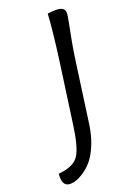

<svg xmlns="http://www.w3.org/2000/svg" viewBox="-151 -721 611 895"><g transform="rotate(-20 155.0 -273.5)"><path d="M36 119Q0 119 0 72Q0 62 1 56Q78 49 103 9Q128 -31 142 -136L183 -431Q202 -568 208 -663Q226 -666 250 -666Q293 -666 293 -635Q293 -625 287 -594.5Q281 -564 271.5 -514.5Q262 -465 256 -421L213 -111Q205 -56 187 -13Q169 30 148.5 54Q128 78 104.5 93.5Q81 109 64.5 114Q48 119 36 119Z"/></g></svg>

Font: Overlock
Style: Italic
Weight: 400
Designer: Dario Muhafara
Foundry: Dario Manuel Muhafara
Version: Version 1.001